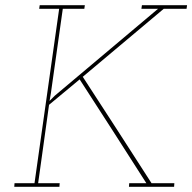

<svg xmlns="http://www.w3.org/2000/svg" viewBox="-20 -720 741 740"><path d="M478 -14 477 0H651L652 -14H564Q498 -117 432 -219Q366 -321 299 -424L611 -686H699L701 -700H527L525 -686H589L191 -351L171 -331Q172 -339 173.5 -345.5Q175 -352 176 -360L222 -686H305L307 -700H133L131 -686H208L113 -14H36L35 0H209L210 -14H127Q138 -89 148 -164.5Q158 -240 169 -316L287 -414Q352 -314 416 -214Q480 -114 544 -14Z"/></svg>

Font: Josefin Slab Thin Thin
Style: Italic
Weight: 250
Italic angle: -12°
Version: Version 2.000